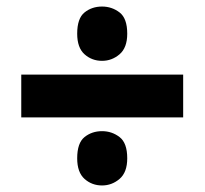

<svg xmlns="http://www.w3.org/2000/svg" viewBox="-20 -646 626 587"><path d="M45 -287V-418H540V-287ZM292 -79Q261 -79 238.5 -99Q216 -119 216 -162Q216 -209 238.5 -227Q261 -245 292 -245Q322 -245 345.5 -227Q369 -209 369 -162Q369 -119 345.5 -99Q322 -79 292 -79ZM292 -460Q261 -460 238.5 -480Q216 -500 216 -543Q216 -590 238.5 -608Q261 -626 292 -626Q322 -626 345.5 -608Q369 -590 369 -543Q369 -500 345.5 -480Q322 -460 292 -460Z"/></svg>

Font: Noto Sans Hebrew Black
Style: Regular
Weight: 900
Designer: Monotype Design Team
Foundry: Monotype Imaging Inc.
Version: Version 2.003